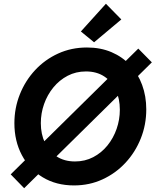

<svg xmlns="http://www.w3.org/2000/svg" viewBox="-20 -980 828 1022"><path d="M374.1 7Q278.9 7 207.4 -36.3Q136 -79.5 96.3 -154.5Q56.6 -229.5 56.6 -324.2Q56.6 -405.2 85.7 -477.9Q114.7 -550.7 166.9 -606.8Q219.2 -663 289.6 -695.1Q360.1 -727.2 442.7 -727.2Q515.4 -727.2 573.7 -702.3Q631.9 -677.4 673.2 -632.7Q714.5 -588 736.5 -528Q758.6 -468.1 758.6 -397.8Q758.6 -316 729.4 -243Q700.3 -170 648.1 -113.8Q595.9 -57.5 526 -25.3Q456.1 7 374.1 7ZM379.3 -120.6Q432.4 -120.6 476.2 -143.5Q520.1 -166.4 551.8 -205.5Q583.5 -244.6 600.7 -293.9Q617.9 -343.2 617.9 -396Q617.9 -454.2 596.7 -500.2Q575.4 -546.2 535 -573Q494.6 -599.7 437.4 -599.7Q384.1 -599.7 340.1 -576.7Q296.1 -553.7 264 -514.5Q231.9 -475.2 214.6 -426.1Q197.3 -377 197.3 -324.4Q197.3 -266.2 219.1 -220Q241 -173.9 281.7 -147.2Q322.4 -120.6 379.3 -120.6ZM108.6 21.8 36.9 -51.9 716.1 -721.3 788.3 -648.1ZM480.8 -754.9 410.5 -812.5 543.8 -960 625.8 -876.5Z"/></svg>

Font: Reddit Sans
Style: Italic
Weight: 400
Italic angle: -11.25°
Designer: Stephen Hutchings
Version: Version 1.013